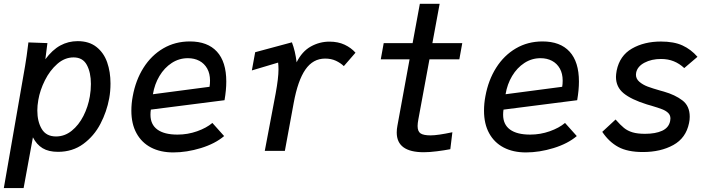

<svg xmlns="http://www.w3.org/2000/svg" viewBox="-26 -770 3646 980"><path d="M117 -538 119 -553.5 216 -550 205.5 -467.5Q241 -515.5 281.8 -537.8Q322.5 -560 370.5 -560Q429 -560 466.5 -530.2Q504 -500.5 521 -451.8Q538 -403 538 -344Q538 -304 531.5 -268.5Q519 -200 486.5 -137.8Q454 -75.5 399 -35.2Q344 5 270 5Q222 5 191.5 -13.5Q161 -32 142 -69L94.5 190H-6.5L102 -433Q110.5 -483 117 -538ZM432.5 -277.5Q438 -309 438 -341.5Q438 -400 417.2 -438.5Q396.5 -477 349.5 -477Q304.5 -477 266.5 -443.8Q228.5 -410.5 203.2 -360Q178 -309.5 169.5 -259.5Q164.5 -231 164.5 -206Q164.5 -149.5 187.2 -111.5Q210 -73.5 260 -73.5Q304 -73.5 340 -102.5Q376 -131.5 399.8 -178.2Q423.5 -225 432.5 -277.5Z M644.5 -205Q644.5 -242 651.5 -278.5Q666.5 -361 706.5 -424.2Q746.5 -487.5 807.2 -523Q868 -558.5 943 -558.5Q1033.5 -558.5 1081.2 -506.5Q1129 -454.5 1129 -353.5Q1129 -310.5 1120 -258.5L744 -210.5Q742 -198.5 742 -184.5Q742 -134.5 777.2 -108.8Q812.5 -83 880 -83Q932 -83 980 -100Q1028 -117 1058 -142.5L1118 -75.5Q1072 -36.5 999.5 -14.2Q927 8 858.5 8Q793 8 745 -17Q697 -42 670.8 -89.8Q644.5 -137.5 644.5 -205ZM1046 -358.5Q1046 -394.5 1031.5 -420.2Q1017 -446 991.5 -459.5Q966 -473 933 -473Q888 -473 850.5 -448.5Q813 -424 788 -382.2Q763 -340.5 754.5 -289L1043.5 -327Q1046 -341 1046 -358.5Z M1381 -293Q1395.5 -372 1395.5 -416Q1395.5 -435 1393.5 -450.5L1259.5 -410.5L1276.5 -503.5L1464 -554Q1481 -510 1488 -452Q1515.5 -507.5 1560.2 -532.5Q1605 -557.5 1655.5 -557.5Q1699.5 -557.5 1733 -541.8Q1766.5 -526 1788.5 -501L1729 -432.5Q1712.5 -448.5 1688.5 -459.8Q1664.5 -471 1633.5 -471Q1571.5 -471 1532.8 -415Q1494 -359 1473 -244L1428 0H1325.5Z M1999 -93.5Q1999 -111 2002.5 -128.5L2064.5 -467H1917.5L1932.5 -550H2080L2117 -750.5H2218L2181 -550H2333.5L2318.5 -467H2166L2109.5 -161.5Q2105.5 -140 2105.5 -127Q2105.5 -99 2120.8 -89Q2136 -79 2172 -79Q2207.5 -79 2283 -95L2272.5 -8.5Q2241.5 -2.5 2203.8 2.2Q2166 7 2137 7Q1999 7 1999 -93.5Z M2444.5 -205Q2444.5 -242 2451.5 -278.5Q2466.5 -361 2506.5 -424.2Q2546.5 -487.5 2607.2 -523Q2668 -558.5 2743 -558.5Q2833.5 -558.5 2881.2 -506.5Q2929 -454.5 2929 -353.5Q2929 -310.5 2920 -258.5L2544 -210.5Q2542 -198.5 2542 -184.5Q2542 -134.5 2577.2 -108.8Q2612.5 -83 2680 -83Q2732 -83 2780 -100Q2828 -117 2858 -142.5L2918 -75.5Q2872 -36.5 2799.5 -14.2Q2727 8 2658.5 8Q2593 8 2545 -17Q2497 -42 2470.8 -89.8Q2444.5 -137.5 2444.5 -205ZM2846 -358.5Q2846 -394.5 2831.5 -420.2Q2817 -446 2791.5 -459.5Q2766 -473 2733 -473Q2688 -473 2650.5 -448.5Q2613 -424 2588 -382.2Q2563 -340.5 2554.5 -289L2843.5 -327Q2846 -341 2846 -358.5Z M3048 -97 3116 -160Q3140.5 -132 3159 -117Q3177.5 -102 3202.8 -94.5Q3228 -87 3266.5 -87Q3319.5 -87 3353.5 -102.5Q3387.5 -118 3394.5 -152Q3396 -159 3396 -165Q3396 -182.5 3384.2 -193.8Q3372.5 -205 3354 -212.2Q3335.5 -219.5 3298.5 -230.5L3276 -237Q3196 -262 3157 -294Q3118 -326 3118 -377.5Q3118 -389.5 3121.5 -409.5Q3137 -486 3199.5 -522Q3262 -558 3347.5 -558Q3414 -558 3457.5 -538Q3501 -518 3534 -480L3466.5 -422.5Q3442 -445.5 3413 -457.2Q3384 -469 3348 -469Q3299.5 -469 3263.5 -450Q3227.5 -431 3221 -399Q3220 -395.5 3220 -388.5Q3220 -367.5 3237.5 -352.5Q3255 -337.5 3279.5 -328.2Q3304 -319 3344.5 -307.5L3362.5 -302.5Q3420 -286 3457.2 -257.5Q3494.5 -229 3494.5 -174Q3494.5 -158 3491 -142Q3475.5 -65.5 3410.8 -29.8Q3346 6 3255.5 6Q3177.5 6 3130 -19.8Q3082.5 -45.5 3048 -97Z"/></svg>

Font: JuliaMono Medium
Style: Italic
Weight: 500
Italic angle: -9°
Monospace: yes
Designer: cormullion
Foundry: corm
Version: Version 0.054; ttfautohint (v1.8.4)